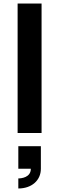

<svg xmlns="http://www.w3.org/2000/svg" viewBox="-20 -755 336 1090"><path d="M80 0H216V-735H80ZM84 315C160 315 212 269 212 203V75H84V203H155C155 253 100 258 84 258Z"/></svg>

Font: Eudonet ExtraBold
Style: Regular
Weight: 800
Designer: Mikhail Sharanda
Foundry: Mikhail Sharanda
Version: Version 4.503;Glyphs 3.1.2 (3151)